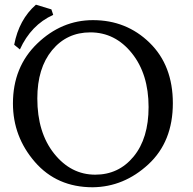

<svg xmlns="http://www.w3.org/2000/svg" viewBox="-20 -789 822 819"><path d="M64.9 -578.1 40.5 -598.1Q61 -705.6 133.3 -769L199.2 -749L207 -725.6Q112.3 -682.6 64.9 -578.1ZM375.5 9.8Q222.7 9.8 128.9 -98.1Q35.2 -206.1 35.2 -347.7Q35.2 -503.4 138.9 -603.3Q242.7 -703.1 376.5 -703.1Q519.5 -703.1 618.4 -606.4Q717.3 -509.8 717.3 -348.6Q717.3 -184.6 613 -88.1Q508.8 8.3 375.5 9.8ZM386.2 -43.9Q486.3 -43.9 550 -121.3Q613.8 -198.7 613.8 -332.5Q613.8 -473.1 542.5 -562Q471.2 -650.9 365.2 -650.9Q265.1 -650.9 202.1 -574.7Q139.2 -498.5 139.2 -369.1Q139.2 -223.6 210.9 -133.8Q282.7 -43.9 386.2 -43.9Z"/></svg>

Font: Almanac
Style: Regular
Weight: 400
Designer: Eden's Almanac
Version: Version 3.501;March 28, 2021;FontCreator 13.0.0.2683 64-bit